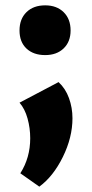

<svg xmlns="http://www.w3.org/2000/svg" viewBox="-20 -459 343 718"><path d="M53 -345Q53 -388 79 -413.5Q105 -439 149 -439Q192 -439 218 -413.5Q244 -388 244 -345Q244 -303 218 -278Q192 -253 149 -253Q105 -253 79 -277.5Q53 -302 53 -345ZM56 189Q93 131 93 58Q93 20 83 -16Q73 -52 53 -75L199 -152Q225 -128 238 -92Q251 -56 251 -17Q251 55 215 128Q179 201 127 239Z"/></svg>

Font: Ysabeau Heavy
Style: Regular
Weight: 800
Designer: Christian Thalmann (Catharsis Fonts)
Version: Version 0.003